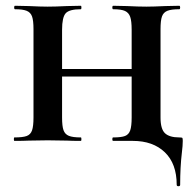

<svg xmlns="http://www.w3.org/2000/svg" viewBox="-20 -488 672 665"><path d="M143 -249H482V-223H143ZM32 -456Q29 -456 29 -462Q29 -468 32 -468L80 -467Q120 -465 145 -465Q172 -465 212 -467L260 -468Q262 -468 262 -462Q262 -456 260 -456Q220 -456 207.5 -442Q195 -428 195 -385V-81Q195 -51 200 -37Q205 -23 218.5 -17.5Q232 -12 260 -12Q262 -12 262 -6Q262 0 260 0Q229 0 212 -1L145 -2L80 -1Q62 0 30 0Q28 0 28 -6Q28 -12 30 -12Q59 -12 72.5 -17Q86 -22 91 -36.5Q96 -51 96 -81V-387Q96 -417 91 -431Q86 -445 72.5 -450.5Q59 -456 32 -456ZM372 -12Q400 -12 413 -17Q426 -22 431 -36.5Q436 -51 436 -81V-385Q436 -415 431 -429.5Q426 -444 413 -450Q400 -456 372 -456Q369 -456 369 -462Q369 -468 372 -468L420 -467Q460 -465 487 -465Q511 -465 553 -467L601 -468Q604 -468 604 -462Q604 -456 601 -456Q573 -456 559.5 -450.5Q546 -445 541 -431Q536 -417 536 -387V-81Q536 -41 551.5 -26.5Q567 -12 601 -12Q610 -12 611.5 -10.5Q613 -9 613 0Q613 16 610 40Q604 90 604 152Q604 157 598 157Q592 157 592 152Q592 79 551 39.5Q510 0 440 0H372Q369 0 369 -6Q369 -12 372 -12Z"/></svg>

Font: Cormorant SC
Style: Bold
Weight: 700
Designer: Christian Thalmann (Catharsis Fonts)
Foundry: Catharsis Fonts
Version: Version 4.000